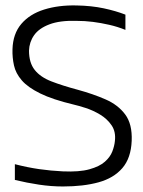

<svg xmlns="http://www.w3.org/2000/svg" viewBox="-20 -665 519 695"><path d="M207.8 10Q165.2 10 121.2 3.4Q77.2 -3.2 33.8 -13.7V-70.7Q79 -59 121.8 -52.8Q164.7 -46.7 207.2 -44.7Q267 -42 303.6 -52.2Q340.2 -62.3 359.6 -79.6Q379 -96.8 386.6 -116.8Q394.2 -136.8 395.8 -153.8Q400 -187.8 384 -211.3Q368 -234.8 342.4 -250.2Q316.8 -265.5 290.6 -274Q264.3 -282.5 246.5 -286.5Q170.3 -304.7 125.5 -326.8Q80.7 -348.8 58.8 -374.2Q36.8 -399.7 30.6 -428.2Q24.3 -456.7 25.2 -486.5Q26.8 -542.8 57.2 -578.5Q87.7 -614.2 139.6 -630.4Q191.5 -646.7 256.7 -645.3Q311.3 -644.3 355.4 -634.9Q399.5 -625.5 434 -612V-556.8Q405.2 -568.5 375.4 -575.2Q345.7 -582 316.3 -585.8Q287 -589.5 256.3 -589.5Q196.5 -591.2 158.8 -576.8Q121 -562.5 103.5 -537.6Q86 -512.7 85 -481.7Q85 -437.7 105.7 -411.8Q126.3 -385.8 166.1 -370.4Q205.8 -355 261.8 -340Q316.8 -325 362.1 -305.2Q407.3 -285.5 433.2 -250.7Q459.2 -215.8 456.7 -155.3Q454.2 -92.7 422.8 -56.4Q391.5 -20.2 336.8 -5.1Q282 10 207.8 10Z"/></svg>

Font: Matangi Light
Style: Regular
Weight: 300
Designer: Prashant Pant
Foundry: The Graphic Ant
Version: Version 3.002